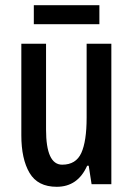

<svg xmlns="http://www.w3.org/2000/svg" viewBox="-20 -759 511 738"><path d="M408 -591V-51H332L321 -122H315Q279 -41 198 -41Q125 -41 93.5 -94.5Q62 -148 62 -239V-591H157V-261Q157 -126 219 -126Q272 -126 292.5 -171Q313 -216 313 -307V-591ZM362 -739V-666H110V-739Z"/></svg>

Font: Noto Sans Tamil UI ExtraCondensed Medium
Style: Regular
Weight: 500
Width: 2
Designer: Jelle Bosma - Monotype Design Team
Foundry: Monotype Imaging Inc.
Version: Version 2.004; ttfautohint (v1.8.4.7-5d5b)